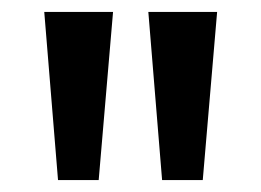

<svg xmlns="http://www.w3.org/2000/svg" viewBox="-20 -725 436 321"><path d="M77 -424 54 -705H169L145 -424ZM251 -424 228 -705H343L319 -424Z"/></svg>

Font: Nunito Sans 10pt SemiCondensed SemiBold
Style: Regular
Weight: 600
Width: 4
Designer: Vernon Adams
Foundry: Vernon Adams
Version: Version 3.101;gftools[0.9.27]